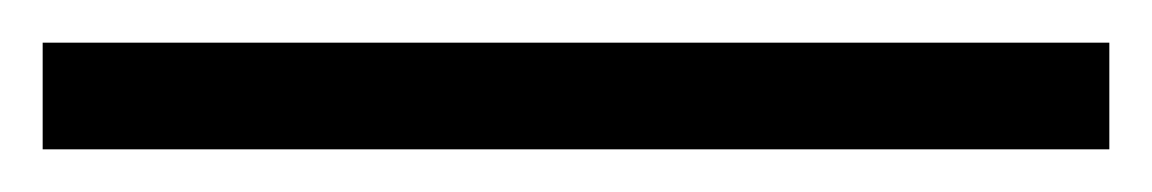

<svg xmlns="http://www.w3.org/2000/svg" viewBox="-20 55 540 90"><path d="M500 125V75H0V125Z"/></svg>

Font: XITS
Style: Italic
Weight: 400
Italic angle: -16.33°
Designer: MicroPress Inc., with final additions and corrections provided by Coen Hoffman, Elsevier (retired)
Version: Version 1.107